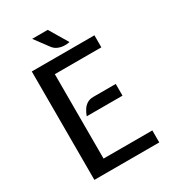

<svg xmlns="http://www.w3.org/2000/svg" viewBox="-211 -1003 1002 1115"><g transform="rotate(-30 290.0 -445.0)"><path d="M87.5 0V-727H507.5V-646.5H195.5V-80.5H522.5V0ZM233.5 -342Q240.5 -361.5 251.8 -379.8Q263 -398 280.5 -409.2Q298 -420.5 323.5 -420.5H473.5V-342ZM362.5 -765.5Q345.5 -761.5 325 -762.5Q304.5 -763.5 285.5 -771.5Q266.5 -779.5 253.5 -796.5L184 -890H288.5Z"/></g></svg>

Font: Expletus Sans Medium
Style: Regular
Weight: 500
Version: Version 7.500